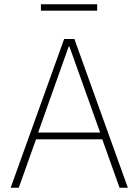

<svg xmlns="http://www.w3.org/2000/svg" viewBox="-20 -881 650 901"><path d="M541 0 460 -227H149L68 0H30L281 -698H329L580 0ZM306 -662H302L159 -259H450ZM172 -861H436V-831H172Z"/></svg>

Font: IBM Plex Sans ExtLt
Style: Regular
Weight: 200
Designer: Mike Abbink, Paul van der Laan, Pieter van Rosmalen
Foundry: Bold Monday
Version: Version 3.005